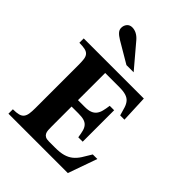

<svg xmlns="http://www.w3.org/2000/svg" viewBox="-202 -799 900 900"><g transform="rotate(45 248.0 -348.5)"><path d="M409.7 0H16.1V-29.3Q39.6 -29.3 53.5 -33Q67.4 -36.6 74.7 -45.7Q82 -54.7 84.5 -69.8Q86.9 -85 86.9 -107.9V-392.6Q86.9 -416 85 -430.9Q83 -445.8 75.7 -454.6Q68.4 -463.4 54.2 -466.8Q40 -470.2 16.1 -470.2V-499H414.6L420.4 -364.7H392.1Q385.7 -388.7 380.1 -406Q374.5 -423.3 365 -434.3Q355.5 -445.3 339.1 -450.4Q322.8 -455.6 294.9 -455.6H201.7V-275.4H246.6Q269.5 -275.4 283.4 -280.8Q297.4 -286.1 305.9 -296.9Q314.5 -307.6 318.6 -323.7Q322.8 -339.8 325.7 -361.8H355V-153.3H325.7Q322.8 -175.3 318.6 -190.4Q314.5 -205.6 306.2 -215.1Q297.9 -224.6 283.9 -228.8Q270 -232.9 246.6 -232.9H201.7V-103Q201.7 -88.4 202.4 -77.1Q203.1 -65.9 207.3 -58.1Q211.4 -50.3 219.7 -46.1Q228 -42 243.7 -42H283.2Q315.9 -42 337.4 -48.1Q358.9 -54.2 374.5 -66.7Q390.1 -79.1 402.8 -98.6Q415.5 -118.2 430.7 -144.5H460.9ZM246.1 -552.2 141.6 -613.8Q123 -625 114 -635.3Q105 -645.5 105 -658.2Q105 -674.3 114.5 -685.5Q124 -696.8 140.6 -696.8Q155.3 -696.8 169.2 -689.7Q183.1 -682.6 195.8 -668L293.9 -552.2Z"/></g></svg>

Font: Scheherazade
Style: Bold
Weight: 700
Version: Version 2.100 (build 932/914)